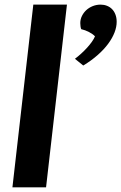

<svg xmlns="http://www.w3.org/2000/svg" viewBox="-20 -802 519 822"><path d="M122.6 -782.2H266.6L177.2 0H33.2ZM300.8 -550.3Q314.5 -560.5 327.9 -572.8Q341.3 -585 353 -597.9Q364.7 -610.8 373.5 -623.3Q382.3 -635.7 386.7 -646.5Q377 -656.7 360.8 -665Q344.7 -673.3 327.6 -677.2Q325.7 -682.1 324.7 -689.2Q323.7 -696.3 323.7 -703.1Q323.7 -719.2 330.8 -733.6Q337.9 -748 349.6 -758.8Q361.3 -769.5 377.2 -775.9Q393.1 -782.2 410.6 -782.2Q425.3 -782.2 437.7 -777.3Q450.2 -772.5 459.5 -763.2Q468.8 -753.9 474.1 -740Q479.5 -726.1 479.5 -708.5Q479.5 -686.5 470.2 -662.6Q460.9 -638.7 442.9 -614.3Q424.8 -589.8 397.9 -566.2Q371.1 -542.5 336.4 -521.5Z"/></svg>

Font: Proza Libre
Style: SemiBold Italic
Weight: 600
Designer: Jasper de Waard
Foundry: Jasper de Waard
Version: Version 1.000; ttfautohint (v1.4.1.8-43bc)